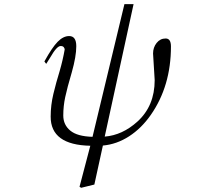

<svg xmlns="http://www.w3.org/2000/svg" viewBox="-20 -687 1040 923"><path d="M193.4 -391.6Q230.5 -459 257.3 -486.3Q284.2 -513.7 312.5 -513.7Q346.7 -513.7 346.7 -464.8Q346.7 -416 325.2 -339.8Q302.7 -263.7 293.5 -220.2Q284.2 -176.8 284.2 -131.8Q284.2 -86.9 317.9 -59.1Q351.6 -31.2 424.8 -29.3L578.1 -667H622.1L483.4 -30.3Q568.4 -37.1 640.6 -102.5Q723.6 -177.7 723.6 -301.8L715.8 -429.7Q715.8 -459 732.9 -480.5Q750 -502 776.4 -502Q801.8 -502 801.8 -463.9Q801.8 -273.4 705.1 -134.8Q660.2 -70.3 600.6 -31.7Q541 6.8 474.6 12.7L433.6 200.2L370.1 215.8L362.3 210.9L414.1 13.7Q222.7 9.8 223.6 -127Q223.6 -181.6 236.8 -236.3Q250 -291 266.6 -344.7Q282.2 -398.4 291 -449.2Q291 -454.1 286.6 -460Q282.2 -465.8 271.5 -465.8Q252.9 -465.8 221.7 -411.1Q209 -389.6 202.1 -379.9Z"/></svg>

Font: GenEi Koburi Mincho v6
Style: Regular
Weight: 400
Designer: o_tamon (Modified)
Foundry: o_tamon / Adobe Systems Incorporated
Version: Version 6.1